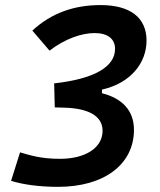

<svg xmlns="http://www.w3.org/2000/svg" viewBox="-20 -723 626 753"><path d="M208 9.8C388.2 9.8 505.4 -78.1 505.4 -213.9C505.4 -291 457.5 -337.9 379.9 -357.4V-371.6C492.7 -397 554.7 -476.1 554.7 -564C554.7 -653.8 490.7 -703.1 374.5 -703.1C272 -703.1 182.6 -672.9 106.9 -603L174.3 -524.4C235.4 -571.3 300.3 -593.3 351.1 -593.3C402.8 -593.3 431.2 -570.3 431.2 -531.2C431.2 -460.4 348.1 -413.1 192.4 -396L194.8 -301.8L231.4 -300.8C328.1 -298.3 382.3 -267.6 382.3 -210C382.3 -143.6 315.4 -100.1 214.8 -100.1C139.2 -100.1 96.2 -114.7 58.6 -125.5L23.4 -13.7C69.8 0.5 131.8 9.8 208 9.8Z"/></svg>

Font: Cascadia Mono SemiBold
Style: Italic
Weight: 600
Italic angle: -10°
Monospace: yes
Designer: Aaron Bell
Foundry: Saja Typeworks
Version: Version 2404.023